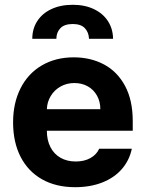

<svg xmlns="http://www.w3.org/2000/svg" viewBox="-20 -779 614 810"><path d="M35.2 -262.7Q35.2 -344.2 66.7 -406.5Q98.1 -468.8 156.2 -502.9Q214.4 -537.1 291 -537.1Q362.3 -537.1 418.7 -507.1Q475.1 -477.1 507.6 -416.5Q540 -356 540 -268.6V-227.5H177.7Q177.7 -188 192.6 -158.7Q207.5 -129.4 235.1 -113.5Q262.7 -97.7 299.8 -97.7Q335.4 -97.7 361.3 -112.1Q387.2 -126.5 398.4 -151.4H536.1Q525.9 -102.5 494.1 -65.9Q462.4 -29.3 411.9 -9.3Q361.3 10.7 296.9 10.7Q216.3 10.7 157.5 -22.5Q98.6 -55.7 66.9 -117.4Q35.2 -179.2 35.2 -262.7ZM403.3 -318.4Q403.3 -350.1 389.4 -375.2Q375.5 -400.4 350.6 -414.6Q325.7 -428.7 293.9 -428.7Q261.7 -428.7 235.6 -414.1Q209.5 -399.4 194.1 -374Q178.7 -348.6 177.7 -318.4ZM287.1 -758.8Q337.9 -758.8 376.2 -740.5Q414.6 -722.2 435.5 -689.7Q456.5 -657.2 457 -615.2H355.5Q354.5 -642.6 337.9 -660.2Q321.3 -677.7 287.1 -677.7Q251.5 -677.7 234.6 -659.9Q217.8 -642.1 217.8 -615.2H116.2Q116.2 -657.2 137 -689.7Q157.7 -722.2 196.5 -740.5Q235.4 -758.8 287.1 -758.8Z"/></svg>

Font: Pretendard JP
Style: Bold
Weight: 700
Designer: Base glyphs from Inter by Rasmus Andersson; Hangeul glyphs from Noto Sans CJK(Source Han Sans) by Jang Soo-young and Kan
Foundry: Kil Hyung-jin
Version: Version 1.309